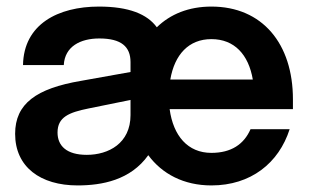

<svg xmlns="http://www.w3.org/2000/svg" viewBox="-20 -552 942 584"><path d="M216 12C290 12 377 -4 431 -80C473 -23 539 12 623 12C743 12 828 -56 861 -159H742C722 -113 683 -87 623 -87C551 -87 507 -139 496 -220H871V-250C871 -419 778 -532 623 -532C554 -532 498 -509 457 -469C428 -509 372 -532 281 -532C156 -532 52 -478 50 -354H174C177 -411 225 -435 282 -435C349 -435 377 -410 377 -363V-333L226 -306C91 -283 26 -237 26 -145C26 -44 103 12 216 12ZM244 -81C183 -81 155 -108 155 -149C155 -196 190 -210 249 -222L377 -248V-202C377 -116 310 -81 244 -81ZM498 -310C511 -386 554 -433 623 -433C693 -433 736 -386 749 -310Z"/></svg>

Font: Aspekta 600
Style: Regular
Weight: 600
Designer: Ivo Dolenc
Version: Version 2.100